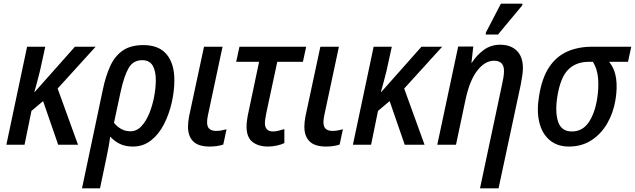

<svg xmlns="http://www.w3.org/2000/svg" viewBox="-20 -796 3492 1056"><path d="M15 0 129 -539H229L200 -407Q193 -377 184.5 -346.5Q176 -316 169 -290H171L392 -539H506L297 -309L409 0H300L217 -240L153 -186L115 0Z M546 -305Q561 -377 586 -432Q611 -487 654.5 -517.5Q698 -548 769 -548Q854 -548 896.5 -497Q939 -446 939 -355Q939 -295 924.5 -231.5Q910 -168 882 -113Q854 -58 811 -24Q768 10 711 10Q669 10 638.5 -5Q608 -20 586 -45Q582 -14 576.5 15.5Q571 45 564 78L530 240H431ZM698 -74Q732 -74 758 -102Q784 -130 801.5 -173.5Q819 -217 828 -265.5Q837 -314 837 -355Q837 -406 819.5 -435.5Q802 -465 762 -465Q712 -465 687 -421Q662 -377 643 -289L607 -121Q622 -101 645 -87.5Q668 -74 698 -74Z M1133 10Q1071 10 1042.5 -18.5Q1014 -47 1014 -99Q1014 -124 1020 -156L1102 -539H1204L1123 -159Q1119 -139 1119 -124Q1119 -98 1132 -87Q1145 -76 1168 -76Q1183 -76 1197.5 -78.5Q1212 -81 1226 -85L1208 -1Q1176 10 1133 10Z M1454 10Q1401 10 1368.5 -15.5Q1336 -41 1336 -100Q1336 -116 1339 -137.5Q1342 -159 1347 -181L1405 -456H1279L1297 -539H1664L1646 -456H1505L1445 -176Q1442 -159 1439.5 -144.5Q1437 -130 1437 -118Q1437 -97 1448 -85Q1459 -73 1481 -73Q1497 -73 1512 -77Q1527 -81 1544 -86V-9Q1528 -1 1503 4.5Q1478 10 1454 10Z M1773 10Q1711 10 1682.5 -18.5Q1654 -47 1654 -99Q1654 -124 1660 -156L1742 -539H1844L1763 -159Q1759 -139 1759 -124Q1759 -98 1772 -87Q1785 -76 1808 -76Q1823 -76 1837.5 -78.5Q1852 -81 1866 -85L1848 -1Q1816 10 1773 10Z M1921 0 2035 -539H2135L2106 -407Q2099 -377 2090.5 -346.5Q2082 -316 2075 -290H2077L2298 -539H2412L2203 -309L2315 0H2206L2123 -240L2059 -186L2021 0Z M2741 -330Q2746 -352 2749 -371Q2752 -390 2752 -406Q2752 -462 2697 -462Q2648 -462 2606 -409Q2564 -356 2541 -251L2488 0H2385L2500 -540H2583L2573 -451H2575Q2602 -493 2641 -521.5Q2680 -550 2731 -550Q2789 -550 2822.5 -517Q2856 -484 2856 -422Q2856 -401 2852 -377Q2848 -353 2844 -330L2722 240H2620ZM2651 -606 2653 -618 2735 -776H2854L2852 -766L2719 -606Z M3109 10Q3045 10 3003 -25.5Q2961 -61 2946 -124Q2931 -187 2945 -269Q2961 -368 3000.5 -427Q3040 -486 3100 -512.5Q3160 -539 3237 -539H3452L3434 -456H3330Q3361 -418 3368.5 -365Q3376 -312 3365 -246Q3353 -174 3319 -116Q3285 -58 3232 -24Q3179 10 3109 10ZM3125 -73Q3183 -73 3217 -122Q3251 -171 3264 -251Q3274 -312 3269.5 -365Q3265 -418 3241 -456H3218Q3148 -456 3105 -413Q3062 -370 3045 -263Q3032 -178 3050 -125.5Q3068 -73 3125 -73Z"/></svg>

Font: Noto Sans SemiCondensed Medium
Style: Italic
Weight: 500
Width: 4
Italic angle: -12°
Designer: Monotype Design Team
Foundry: Monotype Imaging Inc.
Version: Version 2.013; ttfautohint (v1.8.4.7-5d5b)